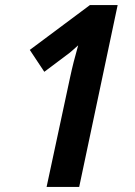

<svg xmlns="http://www.w3.org/2000/svg" viewBox="-20 -734 529 754"><path d="M291 0 442 -714H333L97 -538L154 -452L238 -515Q251 -524 264.5 -536Q278 -548 287 -556Q268 -490 255 -429L163 0Z"/></svg>

Font: Noto Sans UI SemiCondensed
Style: Bold Italic
Weight: 700
Width: 4
Designer: Monotype Design Team
Foundry: Monotype Imaging Inc.
Version: 1.001